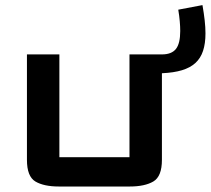

<svg xmlns="http://www.w3.org/2000/svg" viewBox="-20 -708 808 734"><path d="M83 -97V-500H207V-107Q207 -107 207 -107Q207 -107 207 -107H475Q475 -107 475 -107Q475 -107 475 -107V-500H599V-97Q599 -33.5 566.2 -14.2Q533.5 5 476 5H205Q147.5 5 115.2 -14.2Q83 -33.5 83 -97ZM599 -428V-500Q636 -500 652.5 -520.8Q669 -541.5 669 -589.5Q669 -606.5 667.2 -626.8Q665.5 -647 661.5 -671L754 -688.5Q759.5 -657 762.5 -630.2Q765.5 -603.5 765.5 -580.5Q765.5 -541.5 756.2 -513.5Q747 -485.5 727 -467.2Q707 -449 675.5 -439.5Q644 -430 599 -428Z"/></svg>

Font: Science Gothic
Style: Regular
Weight: 400
Designer: Thomas Phinney, Vassil Kateliev, Brandon Buerkle
Foundry: Font Detective LLC
Version: Version 1.018